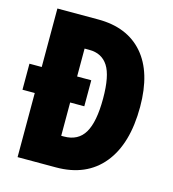

<svg xmlns="http://www.w3.org/2000/svg" viewBox="-107 -802 801 891"><g transform="rotate(15 293.5 -357.0)"><path d="M255 -714Q395 -714 471.5 -626Q548 -538 548 -372Q548 -194 468.5 -97Q389 0 243 0H59V-308H0V-433H59V-714ZM252 -567H229V-433H297V-308H229V-148H242Q310 -148 341 -200.5Q372 -253 372 -365Q372 -474 342 -520.5Q312 -567 252 -567Z"/></g></svg>

Font: Noto Sans Sinhala UI ExtraCondensed Black
Style: Regular
Weight: 900
Width: 2
Designer: Jelle Bosma - Monotype Design Team
Foundry: Monotype Imaging Inc.
Version: Version 2.006; ttfautohint (v1.8.4.7-5d5b)